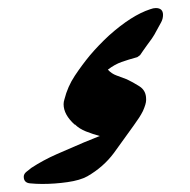

<svg xmlns="http://www.w3.org/2000/svg" viewBox="-20 -711 471 477"><path d="M85 -254Q70 -254 54.5 -255.5Q39 -257 39 -272Q39 -279 46 -284.5Q53 -290 58 -294Q87 -313 121 -328Q155 -343 188 -357L225 -372L228 -373Q210 -378 193.5 -384.5Q177 -391 166 -402V-401Q138 -426 138 -452Q138 -455 138.5 -458Q139 -461 140 -464Q148 -496 166 -523Q184 -550 203 -573Q214 -586 226 -598.5Q238 -611 251 -623Q307 -673 353 -688Q361 -691 367 -691Q385 -691 385 -674Q385 -664 380 -655Q375 -646 369 -635Q364 -625 357.5 -615.5Q351 -606 344 -597Q339 -590 335.5 -585Q332 -580 328 -574L321 -569Q299 -563 282 -557Q265 -551 248 -538Q257 -528 269.5 -523.5Q282 -519 295 -514Q310 -507 326.5 -496.5Q343 -486 343 -465V-462Q343 -453 335 -435Q331 -427 325.5 -418.5Q320 -410 312 -399L263 -331Q237 -296 197 -273Q179 -263 147.5 -258.5Q116 -254 85 -254Z"/></svg>

Font: Aref Ruqaa Ink
Style: Bold
Weight: 700
Designer: Abdullah Aref
Version: Version 1.005